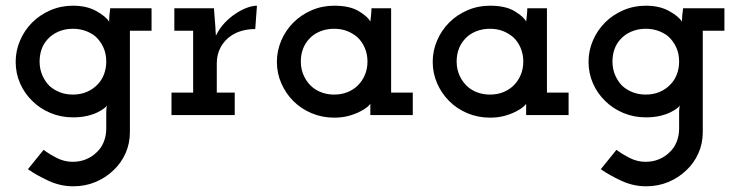

<svg xmlns="http://www.w3.org/2000/svg" viewBox="-20 -404 2598 674"><path d="M78 190Q108 211 150 230.5Q192 250 237 250Q279 250 315 235Q351 220 378 194Q405 169 420.5 134.5Q436 100 436 60V-296H512V-375H367Q365 -361 364 -350Q363 -339 363 -328Q351 -347 317.5 -365.5Q284 -384 236 -384Q194 -384 157 -368Q120 -352 93 -325Q66 -298 50.5 -262Q35 -226 35 -187Q35 -147 50.5 -111.5Q66 -76 93 -50Q120 -23 157 -7.5Q194 8 236 8Q263 8 285 3Q307 -2 323 -10Q335 -16 344 -22.5Q353 -29 356 -34Q354 -28 353.5 -21Q353 -14 353 -12V47Q353 72 344.5 93.5Q336 115 320 130Q304 146 282.5 155Q261 164 235 164Q206 164 179.5 150.5Q153 137 133 122ZM236 -303Q259 -303 279 -296Q299 -289 314 -277Q332 -261 342.5 -238.5Q353 -216 353 -188Q353 -164 345 -143Q337 -122 322 -107Q307 -91 285 -81.5Q263 -72 236 -72Q211 -72 190.5 -80Q170 -88 154 -102Q138 -118 128.5 -140Q119 -162 119 -188Q119 -211 126 -231Q133 -251 147 -266Q162 -283 185 -293Q208 -303 236 -303Z M804 0V-79H741V-182Q741 -213 754.5 -238Q768 -263 792 -279Q808 -290 829.5 -296Q851 -302 876 -302L882 -384Q867 -384 847.5 -377Q828 -370 807 -356Q787 -343 768.5 -323.5Q750 -304 738 -279Q736 -303 736.5 -301Q737 -299 735 -323L731 -375H592V-296H658V-79H582V0Z M1429 0V-79H1353V-375H1284Q1284 -363 1282.5 -350.5Q1281 -338 1280 -328Q1272 -345 1240 -364.5Q1208 -384 1153 -384Q1111 -384 1074 -368Q1037 -352 1010 -325Q983 -298 967.5 -262Q952 -226 952 -187Q952 -147 967.5 -111.5Q983 -76 1010 -49Q1037 -22 1074 -6.5Q1111 9 1153 9Q1182 9 1205 2.5Q1228 -4 1245 -13Q1261 -21 1270 -29Q1279 -37 1280 -40Q1280 -33 1280 -30Q1280 -27 1280 -20V0ZM1153 -303Q1178 -303 1198.5 -295Q1219 -287 1235 -273Q1251 -258 1260.5 -236Q1270 -214 1270 -188Q1270 -162 1260.5 -140Q1251 -118 1234 -102Q1219 -88 1198.5 -80Q1178 -72 1153 -72Q1131 -72 1112 -78.5Q1093 -85 1079 -96Q1059 -112 1047.5 -136Q1036 -160 1036 -188Q1036 -212 1043.5 -232Q1051 -252 1065 -267Q1080 -284 1103 -293.5Q1126 -303 1153 -303Z M1976 0V-79H1900V-375H1831Q1831 -363 1829.5 -350.5Q1828 -338 1827 -328Q1819 -345 1787 -364.5Q1755 -384 1700 -384Q1658 -384 1621 -368Q1584 -352 1557 -325Q1530 -298 1514.5 -262Q1499 -226 1499 -187Q1499 -147 1514.5 -111.5Q1530 -76 1557 -49Q1584 -22 1621 -6.5Q1658 9 1700 9Q1729 9 1752 2.5Q1775 -4 1792 -13Q1808 -21 1817 -29Q1826 -37 1827 -40Q1827 -33 1827 -30Q1827 -27 1827 -20V0ZM1700 -303Q1725 -303 1745.5 -295Q1766 -287 1782 -273Q1798 -258 1807.5 -236Q1817 -214 1817 -188Q1817 -162 1807.5 -140Q1798 -118 1781 -102Q1766 -88 1745.5 -80Q1725 -72 1700 -72Q1678 -72 1659 -78.5Q1640 -85 1626 -96Q1606 -112 1594.5 -136Q1583 -160 1583 -188Q1583 -212 1590.5 -232Q1598 -252 1612 -267Q1627 -284 1650 -293.5Q1673 -303 1700 -303Z M2089 190Q2119 211 2161 230.5Q2203 250 2248 250Q2290 250 2326 235Q2362 220 2389 194Q2416 169 2431.5 134.5Q2447 100 2447 60V-296H2523V-375H2378Q2376 -361 2375 -350Q2374 -339 2374 -328Q2362 -347 2328.5 -365.5Q2295 -384 2247 -384Q2205 -384 2168 -368Q2131 -352 2104 -325Q2077 -298 2061.5 -262Q2046 -226 2046 -187Q2046 -147 2061.5 -111.5Q2077 -76 2104 -50Q2131 -23 2168 -7.5Q2205 8 2247 8Q2274 8 2296 3Q2318 -2 2334 -10Q2346 -16 2355 -22.5Q2364 -29 2367 -34Q2365 -28 2364.5 -21Q2364 -14 2364 -12V47Q2364 72 2355.5 93.5Q2347 115 2331 130Q2315 146 2293.5 155Q2272 164 2246 164Q2217 164 2190.5 150.5Q2164 137 2144 122ZM2247 -303Q2270 -303 2290 -296Q2310 -289 2325 -277Q2343 -261 2353.5 -238.5Q2364 -216 2364 -188Q2364 -164 2356 -143Q2348 -122 2333 -107Q2318 -91 2296 -81.5Q2274 -72 2247 -72Q2222 -72 2201.5 -80Q2181 -88 2165 -102Q2149 -118 2139.5 -140Q2130 -162 2130 -188Q2130 -211 2137 -231Q2144 -251 2158 -266Q2173 -283 2196 -293Q2219 -303 2247 -303Z"/></svg>

Font: Josefin Slab Thin
Style: Bold
Weight: 700
Version: Version 2.000